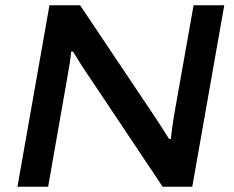

<svg xmlns="http://www.w3.org/2000/svg" viewBox="-20 -706 884 726"><path d="M46 0 167 -686H283L563 -268Q570 -258 579.5 -243Q589 -228 600 -211Q611 -194 619 -181H626Q628 -200 631.5 -226Q635 -252 638 -269L712 -686H828L707 0H595L317 -416Q303 -436 285 -464.5Q267 -493 256 -511H249Q248 -494 243.5 -465.5Q239 -437 234 -410L162 0Z"/></svg>

Font: Archivo SemiExpanded Medium
Style: Italic
Weight: 500
Width: 6
Italic angle: -10°
Designer: Hector Gatti
Foundry: Omnibus-Type
Version: Version 2.001